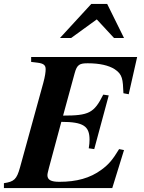

<svg xmlns="http://www.w3.org/2000/svg" viewBox="-47 -960 734 980"><path d="M586 -766 500 -940H419L259 -766H316L447 -861L535 -766ZM653 -669H112V-644L145 -640C176 -636 186 -627 186 -607C186 -592 183 -570 174 -537L55 -105C38 -44 25 -33 -27 -25V0H526L586 -194L561 -199C527 -143 507 -120 470 -93C413 -51 344 -32 256 -32C213 -32 195 -42 195 -66C195 -73 198 -84 203 -104L266 -338C379 -338 410 -316 410 -247C410 -233 409 -222 406 -203L434 -199L508 -473L480 -477C433 -383 407 -370 275 -370L334 -586C346 -631 360 -637 401 -637C462 -637 508 -626 538 -607C579 -580 580 -555 583 -484L610 -479Z"/></svg>

Font: XITS
Style: Bold Italic
Weight: 700
Italic angle: -16.33°
Designer: MicroPress Inc., with final additions and corrections provided by Coen Hoffman, Elsevier (retired)
Version: Version 1.302